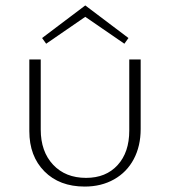

<svg xmlns="http://www.w3.org/2000/svg" viewBox="-20 -681 626 707"><path d="M150 -520 135 -541 294 -661 453 -541 438 -520 294 -619ZM498 -462V-206Q498 -143 472.5 -95Q447 -47 400 -20.5Q353 6 292 6Q199 6 143.5 -50Q88 -106 88 -198V-462H130V-204Q130 -123 175.5 -74.5Q221 -26 297 -26Q370 -26 413 -73Q456 -120 456 -200V-462Z"/></svg>

Font: Ysabeau SC Light
Style: Regular
Weight: 300
Designer: Christian Thalmann (Catharsis Fonts)
Version: Version 0.003